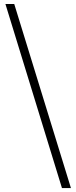

<svg xmlns="http://www.w3.org/2000/svg" viewBox="-20 -792 392 986"><path d="M344.3 173.9H298.2L7.8 -771.6H53.1Z"/></svg>

Font: Noto Serif SC
Style: Regular
Weight: 200
Designer: Ryoko NISHIZUKA 西塚涼子 (kana & ideographs); Frank Grießhammer (Latin, Greek & Cyrillic); Wenlong ZHANG 张文龙 (bopomofo); San
Foundry: Adobe
Version: Version 2.001;hotconv 1.1.0;makeotfexe 2.6.0